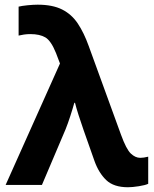

<svg xmlns="http://www.w3.org/2000/svg" viewBox="-20 -786 655 816"><path d="M3.9 0 234.9 -516.1 217.8 -561Q196.8 -612.8 172.9 -627Q148.9 -641.1 108.9 -641.1Q95.2 -641.1 82 -639.2Q68.8 -637.2 59.1 -634.8V-757.8Q72.8 -761.2 97.4 -763.7Q122.1 -766.1 140.1 -766.1Q203.6 -766.1 244.1 -745.6Q284.7 -725.1 310.8 -685.8Q336.9 -646.5 356.9 -590.8L494.1 -213.9Q516.6 -151.9 535.9 -133.5Q555.2 -115.2 576.2 -115.2Q590.3 -115.2 609.9 -120.1V-4.9Q598.1 1 570.3 5.4Q542.5 9.8 523.9 9.8Q463.4 9.8 431.6 -20.5Q399.9 -50.8 381.8 -101.1L335 -233.9Q323.7 -266.1 314 -296.6Q304.2 -327.1 298.8 -349.1H295.9Q288.6 -322.8 278.6 -292Q268.6 -261.2 258.8 -236.8L158.2 0Z"/></svg>

Font: Open Sans
Style: Bold
Weight: 700
Designer: Monotype Design Team
Foundry: Monotype Imaging Inc.
Version: Version 3.000; ttfautohint (v1.8.4)